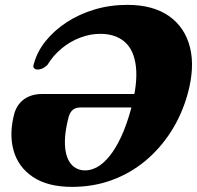

<svg xmlns="http://www.w3.org/2000/svg" viewBox="-20 -734 789 769"><path d="M38 -281.5Q49.5 -318 78.2 -337.8Q107 -357.5 148.5 -357.5H572L555.5 -303.5H302.5Q284 -303.5 272.5 -294.8Q261 -286 255 -266Q241 -212.5 240 -172.2Q239 -132 248.8 -105.2Q258.5 -78.5 277.2 -65Q296 -51.5 321 -51.5Q345 -51.5 369.8 -65.2Q394.5 -79 418.5 -108.5Q442.5 -138 464.5 -184.5Q486.5 -231 504.5 -296.5Q532 -399 524.5 -466.2Q517 -533.5 479.8 -566Q442.5 -598.5 381.5 -598.5Q341 -598.5 301 -583.2Q261 -568 227 -540Q193 -512 170 -474Q156 -461.5 146 -458.2Q136 -455 129 -455.5Q121 -456 116 -461.5Q111 -467 116 -479.5Q129 -527.5 163 -569.8Q197 -612 247 -644.8Q297 -677.5 358.8 -696Q420.5 -714.5 490 -714.5Q593 -714.5 657 -669.5Q721 -624.5 741 -544Q761 -463.5 731.5 -357.5Q708.5 -275 665 -207Q621.5 -139 561.5 -89.2Q501.5 -39.5 427.5 -12.5Q353.5 14.5 268.5 14.5Q171.5 14.5 112.2 -25Q53 -64.5 34.2 -131.8Q15.5 -199 38 -281.5Z"/></svg>

Font: Fraunces ExtraBold
Style: Italic
Weight: 800
Italic angle: -16°
Version: Version 1.000;[b76b70a41]